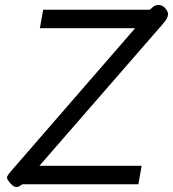

<svg xmlns="http://www.w3.org/2000/svg" viewBox="-20 -739 694 770"><path d="M46 11Q31 11 12 -16Q8 -24 8 -26Q8 -32 14 -40Q20 -48 28 -57L522 -626H140L153 -700H581L591 -709Q601 -719 616 -719Q630 -719 641 -708Q654 -694 654 -682Q654 -667 634 -644L138 -74H548L535 0H70L59 7Q54 11 46 11Z"/></svg>

Font: Niramit
Style: Italic
Weight: 400
Italic angle: -10°
Version: Version 1.000; ttfautohint (v1.6)